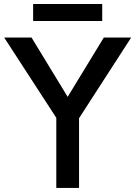

<svg xmlns="http://www.w3.org/2000/svg" viewBox="-36 -919 661 939"><path d="M239.3 -342.8Q174.8 -441.4 -15.6 -735.4Q17.6 -735.4 118.2 -735.4Q162.1 -662.1 294.9 -445.3Q338.9 -517.6 471.7 -735.4Q504.9 -735.4 605.5 -735.4Q541 -636.7 350.6 -340.8Q350.6 -255.9 350.6 0Q323.2 0 239.3 0Q239.3 -85.9 239.3 -342.8ZM126 -899.4Q210.9 -899.4 463.9 -899.4Q463.9 -877.9 463.9 -816.4Q435.5 -816.4 350.6 -816.4Q294.9 -816.4 126 -816.4Q126 -836.9 126 -899.4Z"/></svg>

Font: Alata=Ham
Style: Regular
Weight: 400
Designer: Spyros Zevelakis, Eben Sorkin
Version: Version 1.004